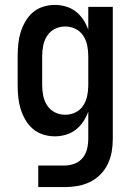

<svg xmlns="http://www.w3.org/2000/svg" viewBox="-20 -548 540 783"><path d="M136 215V127H243Q264 127 284 119.5Q304 112 317 96Q330 80 335 59.5Q340 39 340 18V-93Q332 -71 319.5 -52Q307 -33 289 -19Q271 -5 248.5 1.5Q226 8 204 8Q179 8 155.5 0.5Q132 -7 114 -22.5Q96 -38 83.5 -59.5Q71 -81 64 -104Q57 -127 54.5 -151.5Q52 -176 52 -200V-320Q52 -344 54.5 -368.5Q57 -393 64 -416Q71 -439 83.5 -460.5Q96 -482 114 -497.5Q132 -513 155.5 -520.5Q179 -528 204 -528Q226 -528 248.5 -521.5Q271 -515 289 -501Q307 -487 319.5 -468Q332 -449 340 -427V-520H440V18Q440 45 435.5 71Q431 97 419.5 121Q408 145 389 164Q370 183 346 194.5Q322 206 296 210.5Q270 215 243 215ZM246 -80Q268 -80 287.5 -89.5Q307 -99 319 -117Q331 -135 335.5 -156.5Q340 -178 340 -200V-320Q340 -342 335.5 -363.5Q331 -385 319 -403Q307 -421 287.5 -430.5Q268 -440 246 -440Q224 -440 204.5 -430.5Q185 -421 173 -403Q161 -385 156.5 -363.5Q152 -342 152 -320V-200Q152 -178 156.5 -156.5Q161 -135 173 -117Q185 -99 204.5 -89.5Q224 -80 246 -80Z"/></svg>

Font: Iosevka Semibold
Style: Regular
Weight: 600
Monospace: yes
Designer: Belleve Invis
Foundry: Belleve Invis
Version: Version 33.2.3; ttfautohint (v1.8.4)